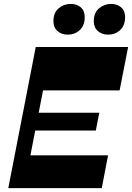

<svg xmlns="http://www.w3.org/2000/svg" viewBox="-20 -973 683 993"><path d="M155.9 -505.4 200 -730H642.7L598.6 -505.4ZM58 0 90.6 -169.7H538.9L506.3 0ZM22.9 0 164.9 -730H246.3L104.3 0ZM144.6 -298 162.4 -390H493.4L475.6 -298ZM330.3 -793.8Q298.5 -793.8 277.4 -812.3Q256.3 -830.8 256.3 -864Q256.3 -906.5 282.9 -929.6Q309.5 -952.7 345.3 -952.7Q377.5 -952.7 397.9 -935Q418.2 -917.2 418.2 -884.5Q418.2 -841.3 392.6 -817.5Q367 -793.8 330.3 -793.8ZM539 -793.8Q507.3 -793.8 486.1 -812.3Q465 -830.8 465 -864Q465 -906.5 492 -929.6Q519 -952.7 554.7 -952.7Q586.2 -952.7 606.6 -935Q627 -917.2 627 -884.5Q627 -841.3 601.4 -817.5Q575.7 -793.8 539 -793.8Z"/></svg>

Font: Savate ExtraLight
Style: Italic
Weight: 200
Italic angle: -11°
Designer: Max Esnée
Foundry: Plomb Type
Version: Version 2.000